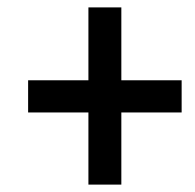

<svg xmlns="http://www.w3.org/2000/svg" viewBox="-20 -613 528 519"><path d="M308 -396V-593H219V-396H56V-309H219V-114H308V-309H471V-396Z"/></svg>

Font: Noto Sans Display SemiCondensed Medium
Style: Italic
Weight: 500
Width: 4
Italic angle: -12°
Designer: Monotype Design Team
Foundry: Monotype Imaging Inc.
Version: Version 1.900